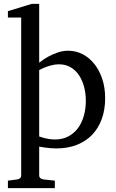

<svg xmlns="http://www.w3.org/2000/svg" viewBox="-20 -757 599 995"><path d="M424.8 -233.9Q424.8 -272.5 415.8 -306.9Q406.7 -341.3 389.2 -367.4Q371.6 -393.6 345.5 -408.7Q319.3 -423.8 285.2 -423.8Q266.1 -423.8 247.8 -418.9Q229.5 -414.1 215.3 -408.7Q198.7 -402.3 183.1 -394V-49.8Q194.8 -45.4 208 -42Q219.2 -39.1 233.9 -36.6Q248.5 -34.2 264.2 -34.2Q305.2 -34.2 335.4 -50.8Q365.7 -67.4 385.5 -95Q405.3 -122.6 415 -158.7Q424.8 -194.8 424.8 -233.9ZM524.9 -248Q524.9 -189 507.6 -140.9Q490.2 -92.8 457.8 -58.8Q425.3 -24.9 378.2 -6.3Q331.1 12.2 272 12.2Q258.3 12.2 242.7 11Q227.1 9.8 213.9 7.8Q198.2 5.9 183.1 2.9V151.9Q183.1 161.1 189.5 166.5Q195.8 171.9 205.1 172.9L264.2 179.2V217.8H21V179.2L68.8 172.9Q78.1 171.9 84 166.5Q89.8 161.1 89.8 151.9V-666H21V-699.2L144 -736.8H183.1V-432.1Q204.6 -449.2 229 -462.9Q250 -474.6 277.3 -484.4Q304.7 -494.1 334 -494.1Q372.6 -494.1 407.2 -476.6Q441.9 -459 468 -426.8Q494.1 -394.5 509.5 -349.1Q524.9 -303.7 524.9 -248Z"/></svg>

Font: Charis SIL Eur
Style: Regular
Weight: 400
Foundry: SIL International
Version: Version 5.000